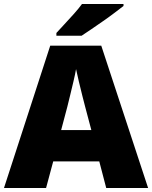

<svg xmlns="http://www.w3.org/2000/svg" viewBox="-20 -947 766 967"><path d="M515 0 480 -134H248L212 0H0L233 -717H490L726 0ZM409 -409Q404 -428 395 -463.5Q386 -499 377 -537Q368 -575 363 -599Q359 -575 350.5 -539Q342 -503 333.5 -468Q325 -433 319 -409L288 -292H440ZM602 -917Q584 -903 557 -882.5Q530 -862 499 -840.5Q468 -819 439.5 -799.5Q411 -780 391 -767H264V-781Q281 -800 305 -825.5Q329 -851 353 -878Q377 -905 393 -927H602Z"/></svg>

Font: Noto Sans Gurmukhi UI Black
Style: Regular
Weight: 900
Designer: Jelle Bosma - Monotype Design Team
Foundry: Monotype Imaging Inc.
Version: Version 2.004; ttfautohint (v1.8.4.7-5d5b)